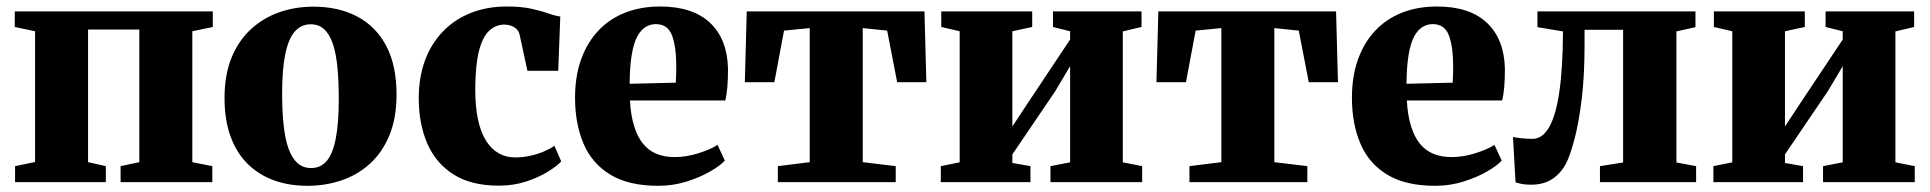

<svg xmlns="http://www.w3.org/2000/svg" viewBox="-20 -574 6080 605"><path d="M27.5 0V-50.5L90.5 -63.5V-475.5L26.5 -489V-538H650.5V-489L586 -475.5V-63L649 -50.5V0H360V-50.5L419 -63V-481H257.5V-63L313.5 -50.5V0Z M687.5 -264.5Q687.5 -339 710 -393.2Q732.5 -447.5 771.8 -483Q811 -518.5 861.2 -535.8Q911.5 -553 967 -553Q1048 -553 1107 -521.2Q1166 -489.5 1197.8 -428Q1229.5 -366.5 1229.5 -277Q1229.5 -201.5 1206.8 -147Q1184 -92.5 1145 -57.5Q1106 -22.5 1055.5 -5.5Q1005 11.5 949.5 11.5Q889.5 11.5 841.2 -6.5Q793 -24.5 758.5 -59.5Q724 -94.5 705.8 -146Q687.5 -197.5 687.5 -264.5ZM960.5 -44.5Q990.5 -44.5 1009.8 -67.2Q1029 -90 1038.2 -138.5Q1047.5 -187 1047.5 -263Q1047.5 -318.5 1043.2 -362.2Q1039 -406 1028.8 -436Q1018.5 -466 1001.5 -481.8Q984.5 -497.5 959 -497.5Q929 -497.5 909 -474.8Q889 -452 879 -403.8Q869 -355.5 869 -278.5Q869 -222.5 873.8 -179Q878.5 -135.5 889.2 -105.5Q900 -75.5 917.5 -60Q935 -44.5 960.5 -44.5Z M1551.5 11Q1464.5 11 1408.8 -24.5Q1353 -60 1326.2 -122.2Q1299.5 -184.5 1299.5 -264Q1299.5 -330.5 1319.2 -383.8Q1339 -437 1375.8 -475Q1412.5 -513 1463.5 -533.2Q1514.5 -553.5 1576.5 -553.5Q1623 -553.5 1654.5 -546.5Q1686 -539.5 1707.8 -531.8Q1729.5 -524 1745.5 -522L1739 -351H1642L1617.5 -464Q1615 -475.5 1607.2 -482.8Q1599.5 -490 1589.5 -493.2Q1579.5 -496.5 1570 -496.5Q1542.5 -496.5 1521.8 -477.5Q1501 -458.5 1489.5 -414.2Q1478 -370 1477.5 -293.5Q1477.5 -238 1486.2 -197.2Q1495 -156.5 1511.8 -130.2Q1528.5 -104 1551.5 -91Q1574.5 -78 1602.5 -78Q1627.5 -78 1650.2 -83Q1673 -88 1692.8 -96.2Q1712.5 -104.5 1727 -114.5L1748.5 -65.5Q1736 -51.5 1707.2 -33.5Q1678.5 -15.5 1638.5 -2.2Q1598.5 11 1551.5 11Z M2054.5 11.5Q1961.5 11.5 1903.5 -23.5Q1845.5 -58.5 1818.8 -121.2Q1792 -184 1792 -266Q1792 -334 1811.2 -387.2Q1830.5 -440.5 1865.8 -477.8Q1901 -515 1950.2 -534.2Q1999.5 -553.5 2060 -553.5Q2163 -553.5 2217.5 -502Q2272 -450.5 2274 -357Q2274 -323 2271.8 -298.5Q2269.5 -274 2265.5 -257.5H1965Q1967.5 -211.5 1977.8 -177.8Q1988 -144 2005.5 -122Q2023 -100 2048.2 -89.5Q2073.5 -79 2106.5 -79Q2142 -79 2180.5 -91Q2219 -103 2241 -117.5L2264 -68Q2249.5 -52 2217.5 -33.5Q2185.5 -15 2143 -1.8Q2100.5 11.5 2054.5 11.5ZM1964 -310 2109.5 -313.5Q2110 -326 2110.5 -338Q2111 -350 2111 -363Q2111 -427 2097.5 -462.5Q2084 -498 2046.5 -498Q2029.5 -498 2014.8 -489.2Q2000 -480.5 1988.5 -459.8Q1977 -439 1970.8 -402.5Q1964.5 -366 1964 -310Z M2431 0V-50.5L2531.5 -63V-485.5L2450.5 -477.5L2420 -315H2327L2333 -538H2893L2899 -315H2807L2775.5 -477.5L2698.5 -485.5V-63L2802.5 -50.5V0Z M2944.5 0V-50.5L3004 -62.5V-475.5L2946 -489V-538H3232.5V-489L3170 -475.5V-175.5L3218.5 -249L3352 -449.5V-475.5L3298 -489V-538H3577V-489L3518 -475V-62.5L3579 -50.5V0H3290V-50.5L3352 -62.5V-365.5L3305 -286.5L3170 -87.5V-60.5L3227 -50.5V0Z M3728 0V-50.5L3828.5 -63V-485.5L3747.5 -477.5L3717 -315H3624L3630 -538H4190L4196 -315H4104L4072.5 -477.5L3995.5 -485.5V-63L4099.5 -50.5V0Z M4502.5 11.5Q4409.5 11.5 4351.5 -23.5Q4293.5 -58.5 4266.8 -121.2Q4240 -184 4240 -266Q4240 -334 4259.2 -387.2Q4278.5 -440.5 4313.8 -477.8Q4349 -515 4398.2 -534.2Q4447.5 -553.5 4508 -553.5Q4611 -553.5 4665.5 -502Q4720 -450.5 4722 -357Q4722 -323 4719.8 -298.5Q4717.5 -274 4713.5 -257.5H4413Q4415.5 -211.5 4425.8 -177.8Q4436 -144 4453.5 -122Q4471 -100 4496.2 -89.5Q4521.5 -79 4554.5 -79Q4590 -79 4628.5 -91Q4667 -103 4689 -117.5L4712 -68Q4697.5 -52 4665.5 -33.5Q4633.5 -15 4591 -1.8Q4548.5 11.5 4502.5 11.5ZM4412 -310 4557.5 -313.5Q4558 -326 4558.5 -338Q4559 -350 4559 -363Q4559 -427 4545.5 -462.5Q4532 -498 4494.5 -498Q4477.5 -498 4462.8 -489.2Q4448 -480.5 4436.5 -459.8Q4425 -439 4418.8 -402.5Q4412.5 -366 4412 -310Z M4804.5 8Q4788.5 8 4776.2 5.8Q4764 3.5 4755.5 0.5L4747.5 -142.5Q4757.5 -140 4775.8 -138.2Q4794 -136.5 4809.5 -136.5Q4840 -136.5 4861.2 -173Q4882.5 -209.5 4893.5 -284.5Q4904.5 -359.5 4905 -475L4824.5 -488.5V-538H5322.5V-488.5L5262.5 -475V-62L5324.5 -50.5V0H5021.5V-50.5L5094.5 -62V-480H4973V-432.5Q4973 -335 4964 -261.5Q4955 -188 4942 -138.5Q4929 -89 4917 -63.5Q4900 -29 4872.2 -10.5Q4844.5 8 4804.5 8Z M5379 0V-50.5L5438.5 -62.5V-475.5L5380.5 -489V-538H5667V-489L5604.5 -475.5V-175.5L5653 -249L5786.5 -449.5V-475.5L5732.5 -489V-538H6011.5V-489L5952.5 -475V-62.5L6013.5 -50.5V0H5724.5V-50.5L5786.5 -62.5V-365.5L5739.5 -286.5L5604.5 -87.5V-60.5L5661.5 -50.5V0Z"/></svg>

Font: Merriweather 60pt Black
Style: Regular
Weight: 900
Version: Version 2.100